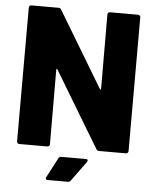

<svg xmlns="http://www.w3.org/2000/svg" viewBox="-58 -749 777 966"><g transform="rotate(5 330.5 -266.0)"><path d="M446 -688Q446 -693 449.5 -696.5Q453 -700 458 -700H600Q605 -700 608.5 -696.5Q612 -693 612 -688V-12Q612 -7 608.5 -3.5Q605 0 600 0H464Q454 0 450 -8L220 -390Q218 -393 217 -393Q216 -393 215 -392.5Q214 -392 214 -388L215 -12Q215 -7 211.5 -3.5Q208 0 203 0H61Q56 0 52.5 -3.5Q49 -7 49 -12V-688Q49 -693 52.5 -696.5Q56 -700 61 -700H198Q208 -700 212 -692L441 -311Q443 -308 444 -308Q445 -308 446 -308.5Q447 -309 447 -313ZM219 168Q212 168 210.5 165Q209 162 209 160Q209 158 211 154L263 55Q267 46 278 46H401Q411 46 411 53Q411 56 408 61L335 161Q330 168 321 168Z"/></g></svg>

Font: LinhAnh ExtBd
Style: Regular
Weight: 800
Designer: Jeremy Tribby
Foundry: Tribby Type
Version: Version 1.408